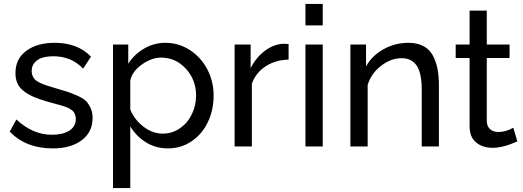

<svg xmlns="http://www.w3.org/2000/svg" viewBox="-20 -750 2680 983"><path d="M250 9.8Q112.8 9.8 29.8 -76.2L64 -138.2Q147.5 -60.1 246.1 -60.1Q301.3 -60.1 334.7 -81.1Q368.2 -102.1 368.2 -141.1Q368.2 -151.9 365.2 -160.4Q362.3 -168.9 358.4 -175.3Q354.5 -181.6 345.7 -187.5Q336.9 -193.4 330.1 -197Q323.2 -200.7 308.8 -205.3Q294.4 -210 284.9 -212.6Q275.4 -215.3 256.1 -220.5Q236.8 -225.6 225.1 -229Q182.1 -241.2 153.3 -253.7Q124.5 -266.1 102.1 -283.2Q79.6 -300.3 69.3 -323Q59.1 -345.7 59.1 -376Q59.1 -448.7 114.5 -489.7Q169.9 -530.8 259.8 -530.8Q377.9 -530.8 445.8 -460L405.8 -398.9Q344.2 -461.9 254.9 -461.9Q224.6 -461.9 200.7 -455.8Q176.8 -449.7 159.4 -431.9Q142.1 -414.1 142.1 -386.2Q142.1 -371.6 147.5 -360.1Q152.8 -348.6 160.6 -341.1Q168.5 -333.5 185.5 -325.7Q202.6 -317.9 217.3 -313Q231.9 -308.1 259.8 -299.8Q305.2 -286.6 326.4 -279.8Q347.7 -272.9 377.7 -259.3Q407.7 -245.6 420.7 -232.2Q433.6 -218.8 443.8 -197Q454.1 -175.3 454.1 -147Q454.1 -73.7 398.4 -32Q342.8 9.8 250 9.8Z M647 -103V212.9H558.6V-522H636.7V-423.8Q668 -472.7 718.3 -501.7Q768.6 -530.8 826.7 -530.8Q896 -530.8 953.4 -492.9Q1010.7 -455.1 1042.2 -393.6Q1073.7 -332 1073.7 -261.2Q1073.7 -187 1044.4 -125.2Q1015.1 -63.5 961.2 -26.9Q907.2 9.8 839.8 9.8Q777.8 9.8 727.8 -21Q677.7 -51.8 647 -103ZM983.9 -261.2Q983.9 -340.8 931.9 -397.9Q879.9 -455.1 804.7 -455.1Q755.9 -455.1 706.3 -419.7Q656.7 -384.3 647 -337.9V-189Q668.9 -136.2 715.1 -101.1Q761.2 -65.9 813 -65.9Q862.8 -65.9 902.6 -94.2Q942.4 -122.6 963.1 -167Q983.9 -211.4 983.9 -261.2Z M1457.5 -444.8Q1391.1 -443.4 1340.6 -410.9Q1290 -378.4 1269.5 -321.8V0H1181.2V-522H1263.2V-400.9Q1290.5 -455.1 1334.7 -488.8Q1378.9 -522.5 1428.2 -525.9Q1450.7 -525.9 1457.5 -524.9Z M1543.9 -620.1V-730H1632.3V-620.1ZM1543.9 0V-522H1632.3V0Z M2227.1 0H2139.2V-292Q2139.2 -374.5 2113.8 -413.3Q2088.4 -452.1 2036.1 -452.1Q1981.4 -452.1 1930.7 -412.8Q1879.9 -373.5 1862.3 -314.9V0H1773.9V-522H1854V-410.2Q1884.8 -465.3 1943.6 -498Q2002.4 -530.8 2071.3 -530.8Q2115.2 -530.8 2146.5 -514.6Q2177.7 -498.5 2194.8 -468Q2211.9 -437.5 2219.5 -399.7Q2227.1 -361.8 2227.1 -312Z M2628.9 -25.9Q2555.2 6.8 2502 6.8Q2450.7 6.8 2417.5 -20.8Q2384.3 -48.3 2384.3 -102.1V-453.1H2313V-522H2384.3V-695.8H2472.2V-522H2588.9V-453.1H2472.2V-128.9Q2473.6 -101.6 2490 -87.9Q2506.3 -74.2 2531.2 -74.2Q2571.3 -74.2 2607.9 -96.2Z"/></svg>

Font: Rawline Medium
Style: Regular
Weight: 500
Designer: Matt McInerney, Pablo Impallari, Rodrigo Fuenzalida
Foundry: Matt McInerney, Pablo Impallari, Rodrigo Fuenzalida
Version: Version 4.020;PS 004.020;hotconv 1.0.88;makeotf.lib2.5.64775